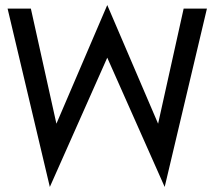

<svg xmlns="http://www.w3.org/2000/svg" viewBox="-20 -714 848 759"><path d="M798 -680H706L605 -225L404 -694L203 -225L102 -680H10L177 25L404 -486L631 25Z"/></svg>

Font: Glacial Indifference
Style: Medium
Weight: 500
Version: Version 1.001